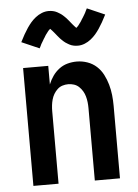

<svg xmlns="http://www.w3.org/2000/svg" viewBox="-54 -802 608 844"><g transform="rotate(-5 250.0 -380.0)"><path d="M59 0V-520H170V-438Q178 -458 190 -475Q202 -492 218.5 -504.5Q235 -517 255 -522.5Q275 -528 296 -528Q320 -528 343 -520Q366 -512 383.5 -496Q401 -480 412 -458.5Q423 -437 429.5 -414Q436 -391 438.5 -367.5Q441 -344 441 -320V0H330V-320Q330 -333 328.5 -346Q327 -359 323.5 -371.5Q320 -384 313.5 -395Q307 -406 297.5 -415Q288 -424 275.5 -428Q263 -432 250 -432Q237 -432 224.5 -428Q212 -424 202.5 -415Q193 -406 186.5 -395Q180 -384 176.5 -371.5Q173 -359 171.5 -346Q170 -333 170 -320V0ZM308 -597Q302 -597 297.5 -597.5Q293 -598 288.5 -599Q284 -600 279.5 -601.5Q275 -603 270.5 -605.5Q266 -608 262 -610.5Q258 -613 254 -615.5Q250 -618 246.5 -621.5Q243 -625 239 -628.5Q235 -632 232 -635.5Q229 -639 226 -642.5Q223 -646 220.5 -649Q218 -652 214.5 -656.5Q211 -661 207.5 -665Q204 -669 201 -672.5Q198 -676 194 -680L190 -684V-685Q191 -685 191.5 -684.5Q192 -684 193 -684H195Q195 -683 192 -681Q189 -679 185.5 -675Q182 -671 181 -669.5Q180 -668 178.5 -666Q177 -664 175.5 -662Q174 -660 172 -657.5Q170 -655 168.5 -652Q167 -649 165 -646Q163 -643 161 -640Q159 -637 157 -633Q155 -629 152.5 -625.5Q150 -622 148 -618Q146 -614 144 -609.5Q142 -605 139 -600L61 -634Q70 -652 78.5 -667Q87 -682 95.5 -694.5Q104 -707 113 -717.5Q122 -728 134.5 -738Q147 -748 162 -754Q177 -760 192 -760Q198 -760 202.5 -759.5Q207 -759 211.5 -758Q216 -757 220.5 -755.5Q225 -754 229.5 -751.5Q234 -749 238 -746.5Q242 -744 246 -741.5Q250 -739 253.5 -735.5Q257 -732 261 -728.5Q265 -725 268 -721.5Q271 -718 274 -714.5Q277 -711 279.5 -708Q282 -705 285.5 -700.5Q289 -696 292.5 -692Q296 -688 299 -684.5Q302 -681 306 -677L310 -673V-672Q309 -672 308.5 -672.5Q308 -673 307 -673Q306 -673 306 -673L305 -672V-673Q305 -674 308 -676Q311 -678 314.5 -682Q318 -686 319 -687.5Q320 -689 321.5 -691Q323 -693 324.5 -695Q326 -697 328 -699.5Q330 -702 331.5 -705Q333 -708 335 -711Q337 -714 339 -717Q341 -720 343 -723.5Q345 -727 347.5 -731Q350 -735 352 -739Q354 -743 356 -747.5Q358 -752 361 -757L439 -723Q430 -705 421.5 -690Q413 -675 404.5 -662.5Q396 -650 387 -639.5Q378 -629 365.5 -619Q353 -609 338 -603Q323 -597 308 -597Z"/></g></svg>

Font: Iosevka Custom
Style: Bold
Weight: 700
Monospace: yes
Designer: Belleve Invis
Foundry: Belleve Invis
Version: Version 30.3.3; ttfautohint (v1.8.3)